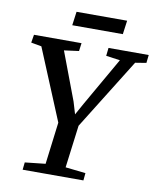

<svg xmlns="http://www.w3.org/2000/svg" viewBox="-97 -983 872 1058"><g transform="rotate(10 339.0 -454.0)"><path d="M103 0 107.5 -41.5 222 -54 251.5 -289.5 86.5 -687.5 28 -698 35.5 -743H301.5L295.5 -698L213 -687L314 -419L334.5 -350.5L372 -418L526 -687L447.5 -698L452.5 -743H677.5L672.5 -698L611 -688L364.5 -292L334 -54L447 -41.5L443 0ZM244.5 -908.5H527.5L517 -831.5H234Z"/></g></svg>

Font: Merriweather 20pt Medium
Style: Italic
Weight: 500
Italic angle: -7.8°
Version: Version 2.101